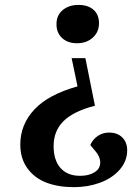

<svg xmlns="http://www.w3.org/2000/svg" viewBox="-20 -543 568 785"><path d="M384.8 -448.2Q384.8 -412.1 359.4 -389.2Q334 -366.2 294.9 -366.2Q256.8 -366.2 233.9 -387.5Q210.9 -408.7 210.9 -443.8Q210.9 -481 236.6 -502Q262.2 -522.9 300.8 -522.9Q340.3 -522.9 362.5 -502.9Q384.8 -482.9 384.8 -448.2ZM329.1 -305.2 368.2 -110.8Q279.8 -87.9 239.5 -47.6Q199.2 -7.3 199.2 54.2Q199.2 112.3 227.5 144Q255.9 175.8 307.1 175.8Q335.9 175.8 356.2 166.7Q376.5 157.7 384.3 143.6Q392.1 129.4 388.9 111.6Q385.7 93.8 371.1 76.2L349.1 49.8Q359.4 26.9 379.6 12.9Q399.9 -1 425.8 -1Q460 -1 480 19Q500 39.1 500 70.8Q500 116.2 468.8 151.4Q437.5 186.5 388.2 204.3Q338.9 222.2 282.2 222.2Q218.8 222.2 170.2 203.9Q121.6 185.5 92.3 145.5Q63 105.5 63 47.9Q63 -33.2 119.9 -94.7Q176.8 -156.2 296.9 -189.9L272.9 -305.2Z"/></svg>

Font: Literata SemiBold
Style: Italic
Weight: 650
Italic angle: -2.39999°
Designer: Latin by Veronika Burian and Jose Scaglione. Greek by Irene Vlachou. Cyrillic by Vera Evstafieva
Foundry: TypeTogether
Version: Version 3.021